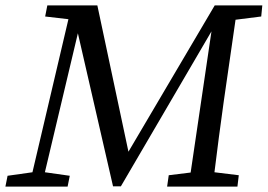

<svg xmlns="http://www.w3.org/2000/svg" viewBox="-27 -690 990 710"><path d="M-7 0 1 -40 93 -53 226 -619 140 -629 148 -670H333L448 -129L767 -670H943L939 -629L844 -617L800 -312Q791 -248 782.5 -183Q774 -118 766 -53L856 -42L851 0H591L597 -42L678 -52L755 -574L420 -1H391L261 -567L139 -53L231 -40L223 0Z"/></svg>

Font: Source Serif Pro
Style: Italic
Weight: 400
Italic angle: -12°
Designer: Frank Grießhammer
Foundry: Adobe Systems Incorporated
Version: Version 3.001;hotconv 1.0.111;makeotfexe 2.5.65597